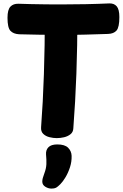

<svg xmlns="http://www.w3.org/2000/svg" viewBox="-20 -790 720 1126"><path d="M92 -589Q58 -591 41 -609.5Q24 -628 24 -686Q24 -733 41 -751Q58 -769 89 -768Q117 -767 160 -766Q203 -765 249.5 -764.5Q296 -764 333 -764Q408 -764 481.5 -765.5Q555 -767 621 -770Q649 -771 664.5 -753Q680 -735 680 -690Q680 -630 663.5 -611Q647 -592 613 -591Q553 -589 481.5 -587Q410 -585 336 -585Q271 -585 207 -586.5Q143 -588 92 -589ZM243 -697Q243 -707 255 -714Q267 -721 283.5 -726Q300 -731 316 -733.5Q332 -736 339 -736Q347 -736 362.5 -733.5Q378 -731 394.5 -726Q411 -721 422.5 -714Q434 -707 434 -697Q434 -524 428 -358Q422 -192 410 -37Q409 -15 393 -2.5Q377 10 355.5 15Q334 20 313 20Q292 20 270 14.5Q248 9 233.5 -5Q219 -19 221 -44Q232 -188 237.5 -356Q243 -524 243 -697ZM250 116Q248 90 264 73.5Q280 57 316 57Q360 57 379.5 76.5Q399 96 400 124Q401 158 390.5 190.5Q380 223 364.5 249Q349 275 334 290Q318 306 308.5 311Q299 316 282 316Q263 316 245.5 305Q228 294 228 275Q228 265 231 254Q234 243 240 227Q251 198 252 172.5Q253 147 250 116Z"/></svg>

Font: Playpen Sans ExtraBold
Style: Regular
Weight: 800
Designer: Laura Meseguer, Veronika Burian, José Scaglione
Foundry: TypeTogether
Version: Version 1.001